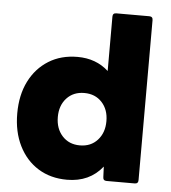

<svg xmlns="http://www.w3.org/2000/svg" viewBox="-54 -799 762 858"><g transform="rotate(5 327.5 -370.0)"><path d="M278 10Q204 10 148.5 -24.5Q93 -59 62 -121.5Q31 -184 31 -266Q31 -349 62 -410.5Q93 -472 148.5 -506.5Q204 -541 278 -541Q361 -541 417 -490V-734Q417 -750 433 -750H581Q597 -750 597 -734V-16Q597 0 581 0H455Q439 0 439 -16L437 -63Q379 10 278 10ZM322 -148Q371 -148 401 -181Q431 -214 431 -266Q431 -318 401 -350.5Q371 -383 322 -383Q273 -383 243 -350.5Q213 -318 213 -266Q213 -214 243 -181Q273 -148 322 -148Z"/></g></svg>

Font: LINE Seed Sans ExtraBold
Style: Regular
Weight: 800
Designer: LINE VX Design & Dalton Maag Ltd & Sandoll Inc
Foundry: Dalton Maag Ltd
Version: Version 1.003